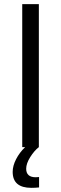

<svg xmlns="http://www.w3.org/2000/svg" viewBox="-20 -708 294 924"><path d="M41 119Q41 90 57.5 58Q74 26 101 0H87V-688H167V0Q145 17 125.5 48Q106 79 106 104Q106 145 152 145Q163 145 168 144V194Q150 196 131 196Q41 196 41 119Z"/></svg>

Font: Assailand
Style: Regular
Weight: 400
Designer: Hector Gatti with collaboration of the Omnibus-Type team
Foundry: Omnibus-Type
Version: Version 0.072;October 19, 2019;FontCreator 12.0.0.2547 64-bi